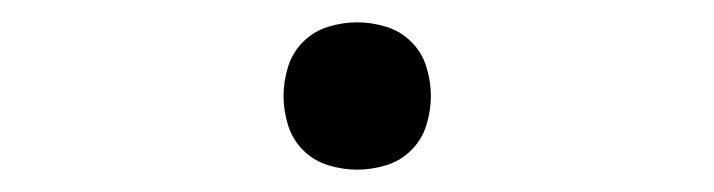

<svg xmlns="http://www.w3.org/2000/svg" viewBox="-20 -426 640 172"><path d="M300 -274Q287 -274 274 -278Q261 -282 251.5 -291.5Q242 -301 238 -314Q234 -327 234 -340Q234 -353 238 -366Q242 -379 251.5 -388.5Q261 -398 274 -402Q287 -406 300 -406Q313 -406 326 -402Q339 -398 348.5 -388.5Q358 -379 362 -366Q366 -353 366 -340Q366 -327 362 -314Q358 -301 348.5 -291.5Q339 -282 326 -278Q313 -274 300 -274Z"/></svg>

Font: Iosevka Slab Light Extended
Style: Regular
Weight: 300
Width: 7
Monospace: yes
Designer: Belleve Invis
Foundry: Belleve Invis
Version: Version 11.1.0; ttfautohint (v1.8.3)